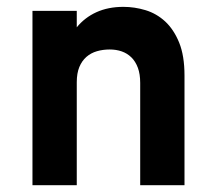

<svg xmlns="http://www.w3.org/2000/svg" viewBox="-20 -543 631 563"><path d="M391.1 0V-299.8Q391.1 -325.7 384.3 -344.2Q377.4 -362.8 365.2 -374.8Q353 -386.7 336.9 -392.3Q320.8 -397.9 301.8 -397.9Q281.7 -397.9 264.2 -392.8Q246.6 -387.7 233.4 -376.2Q220.2 -364.7 212.6 -346.4Q205.1 -328.1 205.1 -301.8V0H75.2V-511.2H205.1V-462.9Q228.5 -491.7 262.9 -507.3Q297.4 -522.9 341.8 -522.9Q374.5 -522.9 406.7 -513.2Q439 -503.4 464.4 -480Q489.7 -456.5 505.4 -418Q521 -379.4 521 -321.8V0Z"/></svg>

Font: Overpass
Style: Bold
Weight: 700
Designer: Delve Withrington
Foundry: Delve Fonts
Version: Version 1.001